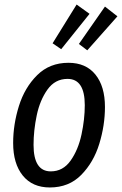

<svg xmlns="http://www.w3.org/2000/svg" viewBox="-20 -815 538 847"><path d="M38 -184Q38 -266 63.5 -347.5Q89 -429 144 -483.5Q199 -538 282 -538Q359 -538 401 -486Q443 -434 443 -343Q443 -262 418 -180.5Q393 -99 338.5 -43.5Q284 12 200 12Q123 12 80.5 -40.5Q38 -93 38 -184ZM354 -351Q354 -467 278 -467Q223 -467 189.5 -420Q156 -373 142 -306Q128 -239 128 -176Q128 -59 204 -59Q258 -59 291.5 -106.5Q325 -154 339.5 -221.5Q354 -289 354 -351ZM375 -754 250 -598 212 -624 318 -795ZM498 -743 365 -593 328 -621 443 -786Z"/></svg>

Font: Fira Sans Compressed
Style: Italic
Weight: 400
Width: 1
Italic angle: -8°
Designer: bBox Type GmbH & Carrois Corporate GbR & Edenspiekermann AG
Foundry: bBox Type GmbH & Carrois Corporate GbR & Edenspiekermann AG
Version: Version 4.301